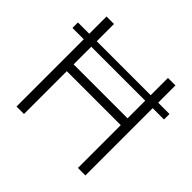

<svg xmlns="http://www.w3.org/2000/svg" viewBox="-179 -928 1116 1116"><g transform="rotate(45 379.0 -370.0)"><path d="M95.5 0V-553H2.5V-598H95.5V-740H157V-598H600.5V-740H662V-598H755V-553H662V0H600.5V-352H157V0ZM157 -408H600.5V-553H157Z"/></g></svg>

Font: Encode Sans SemiExpanded SemiExpanded Light
Style: Regular
Weight: 300
Width: 6
Designer: Multiple Designers
Foundry: Impallari Type
Version: Version 3.000; ttfautohint (v1.8.3) -l 8 -r 50 -G 200 -x 14 